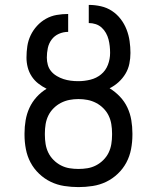

<svg xmlns="http://www.w3.org/2000/svg" viewBox="-20 -755 640 783"><path d="M300 8Q271 8 242 3.5Q213 -1 187 -13.5Q161 -26 139.5 -46.5Q118 -67 104.5 -92.5Q91 -118 85.5 -147Q80 -176 80 -205V-211Q80 -238 84.5 -264.5Q89 -291 100 -315Q111 -339 129 -359Q147 -379 170 -393Q152 -402 136 -414.5Q120 -427 109 -444Q98 -461 93 -480.5Q88 -500 88 -520Q88 -544 91.5 -567Q95 -590 105 -611Q115 -632 131 -649.5Q147 -667 167.5 -678.5Q188 -690 211 -694Q234 -698 258 -698V-625Q238 -625 220 -617Q202 -609 190.5 -593.5Q179 -578 175 -559Q171 -540 171 -520Q171 -505 175 -490.5Q179 -476 188.5 -464.5Q198 -453 211.5 -445Q225 -437 239 -432.5Q253 -428 268 -426Q283 -424 298 -424H300Q324 -424 348.5 -430Q373 -436 392 -451.5Q411 -467 420 -490.5Q429 -514 429 -539Q429 -553 427.5 -567Q426 -581 422.5 -594.5Q419 -608 412 -620.5Q405 -633 394.5 -642.5Q384 -652 370.5 -656.5Q357 -661 342 -661V-735Q367 -735 391.5 -729.5Q416 -724 436.5 -710.5Q457 -697 472 -677.5Q487 -658 496 -635Q505 -612 508.5 -587.5Q512 -563 512 -539Q512 -517 507.5 -495Q503 -473 491.5 -454Q480 -435 463.5 -420Q447 -405 427 -395Q450 -381 469 -361Q488 -341 499.5 -316.5Q511 -292 515.5 -265Q520 -238 520 -211V-205Q520 -176 514.5 -147Q509 -118 495.5 -92.5Q482 -67 460.5 -46.5Q439 -26 413 -13.5Q387 -1 358 3.5Q329 8 300 8ZM300 -66Q319 -66 337 -69Q355 -72 371.5 -80.5Q388 -89 401.5 -102.5Q415 -116 423 -132.5Q431 -149 434 -167.5Q437 -186 437 -205V-211Q437 -230 434 -248.5Q431 -267 423 -283.5Q415 -300 401.5 -313.5Q388 -327 371.5 -335.5Q355 -344 337 -347.5Q319 -351 300 -351Q281 -351 263 -347.5Q245 -344 228.5 -335.5Q212 -327 198.5 -313.5Q185 -300 177 -283.5Q169 -267 166 -248.5Q163 -230 163 -211V-205Q163 -186 166 -167.5Q169 -149 177 -132.5Q185 -116 198.5 -102.5Q212 -89 228.5 -80.5Q245 -72 263 -69Q281 -66 300 -66Z"/></svg>

Font: Iosevka Fixed Extended
Style: Regular
Weight: 400
Width: 7
Monospace: yes
Designer: Belleve Invis
Foundry: Belleve Invis
Version: Version 24.1.1; ttfautohint (v1.8.4)